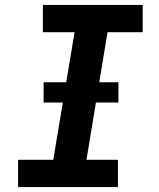

<svg xmlns="http://www.w3.org/2000/svg" viewBox="-20 -755 640 775"><path d="M53 0V-110H195L281 -625H153V-735H556V-625H414L329 -110H456V0ZM458 -341H156V-423H458Z"/></svg>

Font: Iosevka Slab XBdExObl
Style: Regular
Weight: 800
Width: 7
Italic angle: -9°
Monospace: yes
Designer: Belleve Invis
Foundry: Belleve Invis
Version: Version 11.1.0; ttfautohint (v1.8.3)